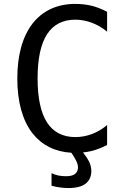

<svg xmlns="http://www.w3.org/2000/svg" viewBox="-20 -762 642 975"><path d="M361.8 -662.1C391.1 -662.1 418.5 -656.7 446.3 -646.5C475.1 -635.7 500 -621.1 523.9 -601.1V-702.1C499 -715.3 471.7 -726.1 446.8 -732.4C421.4 -738.8 391.6 -742.2 362.3 -742.2C269.5 -742.2 195.8 -707 145.5 -642.6C93.8 -576.2 67.9 -480.5 67.9 -363.3C67.9 -246.1 93.8 -150.9 145 -85C191.9 -25.4 258.8 8.8 342.3 13.7C352.1 27.8 359.9 40.5 365.2 51.3C372.6 65.4 376 76.7 376 87.9C376 101.6 371.1 113.3 361.3 121.1C351.1 129.4 335.9 132.8 315.4 132.8C304.2 132.8 289.1 131.8 276.9 129.4C264.6 127 252.9 122.6 241.7 117.2V181.2C255.9 185.1 270.5 188 284.7 189.9C298.8 191.9 313 192.9 327.1 192.9C367.2 192.9 396 185.1 414.6 170.9C434.1 155.8 443.8 132.8 443.8 106.9C443.8 87.4 438.5 70.8 431.2 56.2C424.8 43.5 414.6 28.3 401.4 12.2C417 10.7 432.6 7.8 446.8 4.4C473.1 -2.4 499 -12.7 523.9 -25.9V-127C500 -106.9 474.6 -91.8 447.3 -81.5C419.9 -71.3 391.6 -65.9 362.3 -65.9C296.4 -65.9 249 -93.3 218.8 -140.1C187 -189.5 170.9 -264.2 170.9 -363.8C170.9 -463.9 187 -538.6 218.8 -587.9C250.5 -637.2 299.3 -662.1 361.8 -662.1Z"/></svg>

Font: Hack
Style: Regular
Weight: 400
Monospace: yes
Designer: Christopher Simpkins
Foundry: Christopher Simpkins
Version: Version 2.010